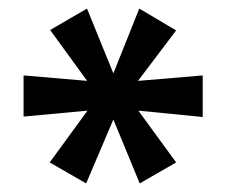

<svg xmlns="http://www.w3.org/2000/svg" viewBox="-20 -739 528 448"><path d="M181 -311 96 -360 185 -482 186 -481 35 -467V-563L187 -550L185 -548L97 -669L183 -719L244 -569H245L305 -719L391 -668L301 -549L299 -550L453 -563V-466L301 -481L302 -482L391 -360L306 -311L245 -459H244Z"/></svg>

Font: Nunito Sans 7pt
Style: Bold
Weight: 700
Designer: Vernon Adams
Foundry: Vernon Adams
Version: Version 3.101;gftools[0.9.27]